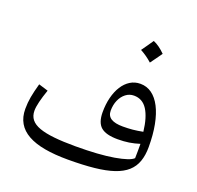

<svg xmlns="http://www.w3.org/2000/svg" viewBox="-146 -1019 1217 1184"><g transform="rotate(20 462.0 -427.5)"><path d="M804.9 -144Q781.8 -120.1 685.4 -103.4Q589 -86.7 432.6 -86.7Q352.2 -86.7 293.4 -92.9Q234.6 -99 196.4 -112.8Q158.2 -126.5 139.8 -149.6Q121.3 -172.8 121.3 -207.1Q121.3 -230.5 130.1 -266.8Q138.9 -303.1 155.5 -350.3L93.4 -369.4Q78.3 -315.4 71.4 -277.1Q64.5 -238.7 64.5 -198.2Q64.5 -144.8 87.1 -106Q109.6 -67.2 154.3 -42.3Q199 -17.3 264.7 -5.5Q330.4 6.4 417.2 6.4Q516.8 6.4 591.1 -1.5Q665.3 -9.4 716.8 -26.9Q768.3 -44.4 800 -72.9Q831.6 -101.3 845.9 -142Q860.3 -182.7 860.3 -237.1Q860.3 -318 847.9 -382.4Q835.5 -446.9 812 -492.6Q788.4 -538.2 755.1 -562.2Q721.8 -586.2 679.9 -586.2Q643 -586.2 613.4 -567.7Q583.8 -549.2 562.7 -516Q541.7 -482.7 530.6 -438.4Q519.5 -394.1 519.5 -342.4Q519.5 -273.8 553.1 -245.1Q586.8 -216.5 663.1 -216.5Q703.5 -216.5 737.3 -221.7Q771.1 -227 805.7 -238Q805.8 -218.3 805.7 -192.5Q805.7 -166.7 804.9 -144ZM797 -314Q760.8 -306.9 730.8 -304Q700.8 -301.2 666.6 -301.2Q615.2 -301.2 589.2 -317.4Q563.1 -333.6 563.1 -368.1Q563.1 -405.8 576.5 -436.6Q589.9 -467.4 613.6 -485.7Q637.4 -504.1 667.2 -504.1Q723.6 -504.1 755.1 -455Q786.6 -405.8 797 -314ZM665.9 -862.3Q652 -842 638.6 -822.7Q625.2 -803.4 611 -783.6Q631.9 -772.4 651.7 -758.5Q671.4 -744.7 688.7 -728.8Q703.4 -748.5 717.2 -767.9Q731 -787.4 744.5 -806.5Q723.3 -827.6 703.8 -841.3Q684.3 -855.1 665.9 -862.3Z"/></g></svg>

Font: Pinar FD VF
Style: Regular
Weight: 300
Designer: Amin Abedi
Version: Version 2.000